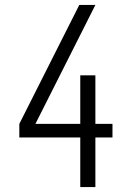

<svg xmlns="http://www.w3.org/2000/svg" viewBox="-20 -755 540 775"><path d="M304 0V-200H58V-255L300 -735H365L123 -255H304V-451H365V-255H434V-200H365V0Z"/></svg>

Font: Iosevka Term Curly Light
Style: Regular
Weight: 300
Designer: Belleve Invis
Foundry: Belleve Invis
Version: Version 32.3.0